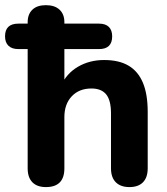

<svg xmlns="http://www.w3.org/2000/svg" viewBox="-50 -734 663 762"><path d="M132.2 8.5Q97.2 8.5 78.5 -10.6Q59.8 -29.8 59.8 -65.8V-539.2H23Q-2.8 -539.2 -16.4 -552.4Q-30 -565.5 -30 -589.8Q-30 -640.2 23 -640.2H92.5L59.8 -582.5V-646.2Q59.8 -677.5 78.5 -695.5Q97.2 -713.5 132.2 -713.5Q167.2 -713.5 186.4 -695.5Q205.5 -677.5 205.5 -646.2V-582.5L172.8 -640.2H343Q369 -640.2 382.1 -627.1Q395.2 -614 395.2 -589.8Q395.2 -539.2 343 -539.2H205.5V-392H191Q213.8 -442.5 259.5 -469.1Q305.2 -495.8 363.2 -495.8Q422.2 -495.8 460.2 -473.4Q498.2 -451 517.2 -405.5Q536.2 -360 536.2 -290.2V-65.8Q536.2 -29.8 517.5 -10.6Q498.8 8.5 463.8 8.5Q428.8 8.5 409.6 -10.6Q390.5 -29.8 390.5 -65.8V-283.8Q390.5 -336 371.4 -359.4Q352.2 -382.8 313 -382.8Q264 -382.8 234.8 -351.8Q205.5 -320.8 205.5 -269.2V-65.8Q205.5 8.5 132.2 8.5Z"/></svg>

Font: Nunito ExtraLight
Style: Regular
Weight: 200
Designer: Vernon Adams
Foundry: Vernon Adams
Version: Version 3.602;April 4, 2023;FontCreator 14.0.0.2856 64-bit